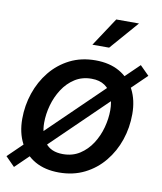

<svg xmlns="http://www.w3.org/2000/svg" viewBox="-89 -830 777 922"><g transform="rotate(10 300.0 -368.5)"><path d="M258.8 11.2Q190.4 11.2 141.8 -16.4Q93.3 -43.9 67.1 -94.5Q41 -145 41 -212.4Q41 -277.3 61.5 -337.9Q82 -398.4 120.8 -446.3Q159.7 -494.1 214.8 -522Q270 -549.8 339.4 -549.8Q407.7 -549.8 456.5 -522.2Q505.4 -494.6 531.5 -444.1Q557.6 -393.6 557.6 -325.7Q557.6 -259.8 537.1 -199.5Q516.6 -139.2 477.5 -91.6Q438.5 -43.9 383.3 -16.4Q328.1 11.2 258.8 11.2ZM262.2 -79.1Q309.1 -79.1 344.2 -101.8Q379.4 -124.5 403.1 -161.1Q426.8 -197.8 438.5 -241.2Q450.2 -284.7 450.2 -325.7Q450.2 -364.7 438 -394.8Q425.8 -424.8 400.6 -442.1Q375.5 -459.5 335.9 -459.5Q289.6 -459.5 254.4 -436.8Q219.2 -414.1 195.6 -377.4Q171.9 -340.8 159.9 -297.4Q147.9 -253.9 147.9 -211.9Q147.9 -154.3 175.5 -116.7Q203.1 -79.1 262.2 -79.1ZM42 22.5 -2.4 -22.5 557.1 -564.9 601.6 -520.5ZM311 -621.1 402.8 -760.3H513.7L392.6 -621.1Z"/></g></svg>

Font: Inter 16pt Medium
Style: Italic
Weight: 500
Italic angle: -9.3988°
Version: Version 4.001;git-66647c0bb